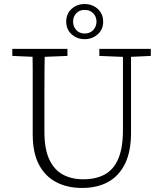

<svg xmlns="http://www.w3.org/2000/svg" viewBox="-20 -916 807 951"><path d="M386 15Q314 15 259 -13.5Q204 -42 173 -100.5Q142 -159 142 -252V-360Q142 -413 142 -465Q142 -517 142 -569.5Q142 -622 141 -674H202Q201 -622 200.5 -570Q200 -518 200 -465.5Q200 -413 200 -360V-263Q200 -178 224 -126.5Q248 -75 291 -51.5Q334 -28 392 -28Q456 -28 500 -52.5Q544 -77 566.5 -131Q589 -185 589 -272V-674H629V-258Q629 -166 599.5 -105.5Q570 -45 516 -15Q462 15 386 15ZM41 -639V-674H314V-639L188 -634H159ZM472 -639V-674H727V-639L618 -634H598ZM399 -722Q362 -722 335 -746Q308 -770 308 -809Q308 -848 334.5 -872Q361 -896 399 -896Q437 -896 464 -872Q491 -848 491 -808Q491 -770 464 -746Q437 -722 399 -722ZM399 -750Q426 -750 442 -767.5Q458 -785 458 -809Q458 -833 442 -850Q426 -867 399 -867Q373 -867 357.5 -850Q342 -833 342 -809Q342 -785 357.5 -767.5Q373 -750 399 -750Z"/></svg>

Font: Source Serif 4 Light
Style: Regular
Weight: 300
Designer: Frank Grießhammer
Foundry: Adobe Systems Incorporated
Version: Version 4.004;hotconv 1.0.116;makeotfexe 2.5.65601